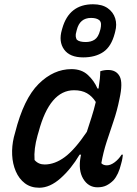

<svg xmlns="http://www.w3.org/2000/svg" viewBox="-20 -869 640 900"><path d="M315 -545Q362 -545 391.5 -518Q421 -491 437 -454H442Q450 -504 450 -535Q467 -541 487 -541Q525 -541 541 -511Q557 -481 540 -405Q529 -350 512 -300.5Q495 -251 479.5 -203Q464 -155 455 -104Q464 -94 481 -94Q498 -94 517 -108Q536 -122 550 -144H556Q555 -135 553.5 -125.5Q552 -116 548 -102Q536 -51 512 -24Q496 -8 478.5 0.5Q461 9 437 9Q394 9 370 -31Q346 -71 358 -135Q359 -140 360 -144H353Q314 -78 264 -33.5Q214 11 164 11Q124 11 96.5 -10Q69 -31 54 -66Q39 -101 37 -142.5Q35 -184 45 -226L51 -248Q91 -406 161 -475.5Q231 -545 315 -545ZM142 -119Q160 -98 189 -98Q237 -98 284 -133Q331 -168 387 -251Q398 -285 409 -319Q420 -353 429 -391Q412 -418 387.5 -432Q363 -446 327 -446Q213 -446 161 -251L156 -234Q147 -202 143.5 -173.5Q140 -145 142 -119ZM416 -849Q459 -849 485 -830.5Q511 -812 520 -783Q529 -754 520 -721L518 -713Q502 -651 464.5 -625.5Q427 -600 370 -600Q307 -600 280.5 -637Q254 -674 270 -729L272 -736Q304 -849 416 -849ZM407 -785Q354 -785 340 -729L338 -721Q334 -708 335 -699Q336 -690 340 -683Q352 -672 382 -672Q407 -672 424 -683.5Q441 -695 449 -726L451 -733Q454 -746 453.5 -756.5Q453 -767 446 -774Q433 -785 407 -785Z"/></svg>

Font: Recursive Mn Csl St Med
Style: Italic
Weight: 500
Italic angle: -15°
Monospace: yes
Version: Version 1.079;hotconv 1.0.112;makeotfexe 2.5.65598; ttfautoh